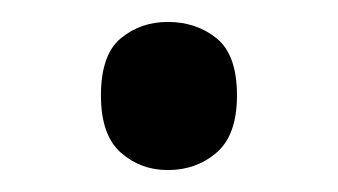

<svg xmlns="http://www.w3.org/2000/svg" viewBox="-20 -141 308 175"><path d="M72 -54Q72 -91 90 -106Q108 -121 133 -121Q159 -121 177.5 -106Q196 -91 196 -54Q196 -18 177.5 -2Q159 14 133 14Q108 14 90 -2Q72 -18 72 -54Z"/></svg>

Font: Noto Sans Tifinagh Air
Style: Regular
Weight: 400
Designer: JamraPatel
Foundry: JamraPatel LLC
Version: Version 2.006; ttfautohint (v1.8.4.7-5d5b)